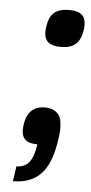

<svg xmlns="http://www.w3.org/2000/svg" viewBox="-50 -535 344 722"><g transform="rotate(5 122.0 -174.0)"><path d="M181.6 -503.9Q218.8 -503.9 233.4 -487.3Q248 -470.7 242.7 -433.1Q237.3 -397 218.3 -379.9Q199.2 -362.8 162.1 -362.8Q125 -362.8 110.4 -379.6Q95.7 -396.5 101.1 -433.1Q106 -470.2 125 -487.1Q144 -503.9 181.6 -503.9ZM123 -130.9Q143.6 -130.9 157.2 -123.5Q170.9 -116.2 177.2 -105.7Q183.6 -95.2 185.8 -78.4Q188 -61.5 187 -47.6Q186 -33.7 183.1 -14.2Q170.9 74.7 133.1 115.2Q95.2 155.8 26.9 155.8L35.2 99.1Q65.9 99.1 83 77.9Q100.1 56.6 106.4 9.8Q71.3 9.8 57.4 -6.3Q43.5 -22.5 48.3 -58.1Q58.6 -130.9 123 -130.9Z"/></g></svg>

Font: Fivo Sans Med
Style: Regular
Weight: 450
Designer: Alexander Slobzheninov
Foundry: Alexander Slobzheninov
Version: 1.0